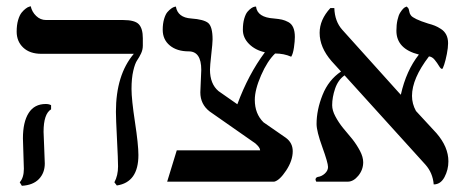

<svg xmlns="http://www.w3.org/2000/svg" viewBox="-20 -580 1478 613"><path d="M119.1 -159.2Q119.1 -149.4 121.1 -108.4Q123 -67.4 123 -58.1Q123 -27.8 104.2 -8.3Q85.4 11.2 49.8 13.2L43 2Q56.2 -12.7 56.2 -41Q56.2 -49.8 54.7 -89.1Q53.2 -128.4 53.2 -138.2Q53.2 -190.4 71.5 -219.2Q89.8 -248 126 -248Q136.7 -248 143.1 -244.1V-231Q119.1 -216.3 119.1 -159.2ZM399.9 -295.9Q399.9 -262.7 410.9 -190.4Q421.9 -118.2 421.9 -85Q421.9 2 353 12.2L345.2 2Q356.9 -19.5 356.9 -48.8Q356.9 -69.8 353.5 -136Q350.1 -202.1 350.1 -223.1Q350.1 -340.8 407.2 -408.2H111.8Q75.2 -408.2 54.2 -428Q33.2 -447.8 33.2 -479Q33.2 -500 37.8 -515.9Q42.5 -531.7 49.1 -539.8Q55.7 -547.9 62.3 -552.7Q68.8 -557.6 73.2 -558.6L78.1 -560.1Q82 -542 95.5 -529.1Q108.9 -516.1 127 -516.1H373Q410.6 -516.1 423.3 -502.4Q436 -488.8 436 -458V-434.1Q436 -421.4 430.4 -409.4Q424.8 -397.5 418 -387.7Q411.1 -377.9 405.5 -354Q399.9 -330.1 399.9 -295.9Z M821.3 -189.5 892.6 -140.1Q914.6 -124 914.6 -97.2Q914.6 -67.4 893.6 -35.6Q872.6 -3.9 855.5 0H513.7L544.4 -100.1H810.5Q810.5 -108.9 795.4 -122.1L649.4 -224.1Q619.6 -247.1 619.6 -285.2L622.6 -356.9Q622.6 -416 582.5 -416Q544.9 -416 522.2 -434.8Q499.5 -453.6 499.5 -484.9Q499.5 -504.4 503.9 -519.3Q508.3 -534.2 514.4 -541.3Q520.5 -548.3 526.6 -552.7Q532.7 -557.1 537.1 -558.1L541.5 -559.1Q547.4 -523.9 590.3 -521Q630.4 -518.1 644.5 -506.8Q658.7 -495.1 658.7 -454.1Q658.7 -442.4 654.5 -405.8Q650.4 -369.1 650.4 -357.9Q650.4 -312 677.7 -289.1L737.8 -247.1Q772.9 -342.3 825.7 -413.1Q794.9 -419.9 775.1 -439.7Q755.4 -459.5 755.4 -484.9Q755.4 -505.4 759.8 -520.5Q764.2 -535.6 770.3 -542.7Q776.4 -549.8 782.5 -554Q788.6 -558.1 793 -558.6L797.4 -559.1Q801.3 -524.4 854.5 -521Q870.6 -519.5 880.4 -517.3Q890.1 -515.1 900.6 -509.5Q911.1 -503.9 916.3 -491.9Q921.4 -480 921.4 -461.9Q921.4 -448.7 918.5 -428.2Q915.5 -407.7 909.7 -398.9Q886.7 -409.2 858.4 -409.2Q833.5 -385.3 813.5 -339.4Q793.5 -293.5 793.5 -261.2Q793.5 -216.8 821.3 -189.5Z M1410.6 -441.9Q1410.6 -427.7 1406.7 -407.7Q1402.8 -387.7 1398.2 -373.8Q1393.6 -359.9 1391.6 -359.9Q1387.2 -359.9 1381.6 -369.4Q1376 -378.9 1367.9 -388.9Q1359.9 -398.9 1349.6 -399.9Q1295.4 -329.1 1295.4 -273.9Q1295.4 -248.5 1308.1 -225.6L1373.5 -154.8Q1411.6 -110.8 1411.6 -64.9Q1411.6 -38.1 1399.2 -14.6Q1386.7 8.8 1364.7 8.8Q1361.8 -27.8 1338.4 -54.2L1080.1 -339.4Q1059.6 -325.2 1050 -297.4Q1040.5 -269.5 1040.5 -244.1Q1040.5 -227.5 1050.8 -208.3Q1061 -189 1075.7 -170.9L1105 -135.7Q1119.1 -117.7 1129.4 -98.1Q1139.6 -78.6 1139.6 -62Q1139.6 -38.1 1124 -19Q1108.4 0 1090.3 0H989.7Q987.3 -4.9 987.3 -5.9Q987.3 -13.2 994.6 -15.1Q1006.8 -16.6 1017.1 -25.9Q1027.3 -35.2 1027.3 -46.9Q1027.3 -60.1 1009 -110.6Q990.7 -161.1 990.7 -184.1Q990.7 -229 1009.8 -276.9Q1028.8 -324.7 1068.8 -351.6L1038.6 -384.8Q1000.5 -428.7 1000.5 -475.1Q1000.5 -517.1 1034.7 -554.2H1047.4Q1048.8 -511.7 1072.8 -484.9L1258.3 -278.8L1259.8 -277.8Q1276.9 -354.5 1317.4 -405.8Q1245.6 -423.8 1245.6 -481.9Q1245.6 -501 1249 -516.1Q1252.4 -531.2 1257.3 -539.1Q1262.2 -546.9 1266.8 -551.8Q1271.5 -556.6 1274.9 -557.6L1278.3 -559.1Q1283.7 -555.2 1285.2 -550Q1286.6 -544.9 1287.4 -540.5Q1288.1 -536.1 1292 -530.8Q1295.9 -525.4 1309.6 -518.8Q1323.2 -512.2 1346.7 -504.9Q1359.4 -501.5 1368.2 -498Q1377 -494.6 1387.9 -487.5Q1398.9 -480.5 1404.8 -469Q1410.6 -457.5 1410.6 -441.9Z"/></svg>

Font: Linux Libertine G
Style: Regular
Weight: 400
Designer: Philipp H. Poll
Foundry: Philipp H. Poll
Version: Version 4.7.5